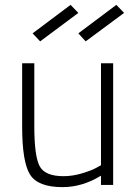

<svg xmlns="http://www.w3.org/2000/svg" viewBox="-20 -760 562 789"><path d="M395 -500H445V0H395V-38Q318 9 237 9Q136 9 103.5 -42.5Q71 -94 71 -240V-500H121V-241Q121 -118 143 -77Q165 -36 241 -36Q278 -36 316.5 -47.5Q355 -59 375 -70L395 -81ZM302 -623 458 -740 490 -707 332 -590ZM114 -623 270 -740 302 -707 145 -590Z"/></svg>

Font: TitilliumText
Style: Light
Weight: 300
Designer: Accademia di Belle Arti di Urbino and others
Foundry: Accademia di Belle Arti di Urbino and others.
Version: Version 60.001